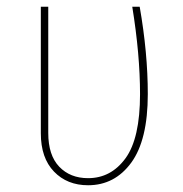

<svg xmlns="http://www.w3.org/2000/svg" viewBox="-20 -539 543 569"><path d="M418 -260Q418 -124 369 -57Q320 10 241 10Q179 10 140 -30.5Q101 -71 101 -144V-519H123V-145Q123 -79 155.5 -45Q188 -11 241 -11Q309 -11 352 -70Q395 -129 395 -260Q395 -377 372 -519H394Q418 -382 418 -260Z"/></svg>

Font: Fira Sans Condensed Thin
Style: Regular
Weight: 250
Width: 3
Designer: Carrois Corporate & Edenspiekermann AG
Foundry: Carrois Corporate GbR & Edenspiekermann AG
Version: Version 4.203